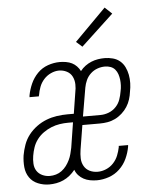

<svg xmlns="http://www.w3.org/2000/svg" viewBox="-54 -811 708 866"><g transform="rotate(-5 300.0 -378.5)"><path d="M134 8Q108 8 83.5 -2Q59 -12 45 -32.5Q31 -53 28.5 -79.5Q26 -106 30 -133Q34 -156 42.5 -180Q51 -204 66.5 -224Q82 -244 103 -259.5Q124 -275 147.5 -284Q171 -293 195 -296.5Q219 -300 243 -300H272L287 -395Q291 -413 290.5 -432Q290 -451 282 -467Q274 -483 257.5 -491.5Q241 -500 222 -500Q204 -500 185.5 -491.5Q167 -483 153.5 -468Q140 -453 133 -434.5Q126 -416 123 -397Q122 -396 122 -394.5Q122 -393 122 -392H79Q80 -394 80 -395.5Q80 -397 80 -399Q85 -426 96.5 -452Q108 -478 128 -498.5Q148 -519 175 -528.5Q202 -538 229 -538Q243 -538 257.5 -535.5Q272 -533 284 -527Q296 -521 305.5 -511Q315 -501 321 -489Q331 -502 344 -511.5Q357 -521 371.5 -527Q386 -533 401.5 -535.5Q417 -538 432 -538Q451 -538 469.5 -533Q488 -528 501.5 -516.5Q515 -505 523 -488.5Q531 -472 534.5 -453.5Q538 -435 537.5 -415.5Q537 -396 533 -377Q531 -360 525.5 -342.5Q520 -325 510 -309.5Q500 -294 485.5 -281Q471 -268 454.5 -260Q438 -252 420.5 -249Q403 -246 385 -246H306L288 -135Q285 -116 285.5 -97Q286 -78 295 -62Q304 -46 320.5 -38Q337 -30 357 -30Q376 -30 395 -38Q414 -46 428 -61Q442 -76 449.5 -94.5Q457 -113 461 -133Q461 -134 461 -135.5Q461 -137 461 -138H504Q503 -136 503 -134.5Q503 -133 503 -131Q498 -103 486 -77Q474 -51 453 -31Q432 -11 404.5 -1.5Q377 8 350 8Q334 8 318.5 5Q303 2 290 -5Q277 -12 267 -23Q257 -34 252 -48Q241 -34 227.5 -23Q214 -12 198.5 -5Q183 2 166.5 5Q150 8 134 8ZM391 -284Q410 -284 428.5 -291Q447 -298 461 -312.5Q475 -327 481.5 -345.5Q488 -364 491 -383Q494 -396 494.5 -409.5Q495 -423 493.5 -435.5Q492 -448 488 -460Q484 -472 476 -481.5Q468 -491 456 -495.5Q444 -500 430 -500Q413 -500 396 -494Q379 -488 365.5 -475.5Q352 -463 344.5 -446.5Q337 -430 334 -413L312 -284ZM140 -30Q154 -30 168 -34Q182 -38 194 -47Q206 -56 215 -68Q224 -80 230.5 -93.5Q237 -107 240.5 -120.5Q244 -134 247 -148L265 -262H243Q224 -262 204.5 -259Q185 -256 166.5 -248.5Q148 -241 131 -229Q114 -217 101.5 -200.5Q89 -184 82.5 -165Q76 -146 73 -127Q70 -110 71 -91.5Q72 -73 81 -59Q90 -45 106 -37.5Q122 -30 140 -30ZM337 -598 310 -622 452 -765 484 -735Z"/></g></svg>

Font: Iosevka Slab XLtEx
Style: Italic
Weight: 200
Width: 7
Italic angle: -9°
Monospace: yes
Designer: Belleve Invis
Foundry: Belleve Invis
Version: Version 11.1.0; ttfautohint (v1.8.3)